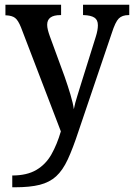

<svg xmlns="http://www.w3.org/2000/svg" viewBox="-20 -556 568 814"><path d="M32 188Q94 188 134 164.5Q174 141 198 98.5Q222 56 238 1L69 -440Q57 -470 44 -480Q31 -490 6 -491H3V-536H239V-492H236Q180 -492 180 -451Q180 -441 183 -429Q186 -417 191 -403L254 -231Q268 -191 279 -154Q290 -117 293 -93Q298 -119 307.5 -148.5Q317 -178 325 -205L386 -400Q395 -428 395 -449Q395 -472 380 -481.5Q365 -491 335 -492H332V-536H528V-492H525Q498 -492 483.5 -477.5Q469 -463 454 -416L313 0Q289 73 267.5 119.5Q246 166 218 191.5Q190 217 148.5 227.5Q107 238 43 238H32Z"/></svg>

Font: Noto Serif Thai SemiCondensed Medium
Style: Regular
Weight: 500
Width: 4
Designer: Monotype Design Team
Foundry: Monotype Imaging Inc.
Version: Version 2.002; ttfautohint (v1.8.4.7-5d5b)